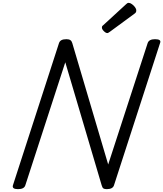

<svg xmlns="http://www.w3.org/2000/svg" viewBox="-20 -1313 1145 1347"><path d="M106 14Q62 14 71 -14L394 -1011Q399 -1025 411.5 -1031.5Q424 -1038 446 -1038Q464 -1038 473.5 -1031.5Q483 -1025 487 -1011L739 -159L1016 -1011Q1021 -1025 1034 -1031.5Q1047 -1038 1068 -1038Q1114 -1038 1103 -1011L780 -14Q776 0 763 7Q750 14 729 14Q713 14 705.5 9Q698 4 693 -14L438 -876L158 -14Q154 0 141 7Q128 14 106 14ZM733 -1081Q722 -1081 708.5 -1094.5Q695 -1108 695 -1119Q695 -1123 696 -1127Q697 -1131 704 -1136L863 -1282Q868 -1287 872.5 -1290Q877 -1293 883 -1293Q893 -1293 905.5 -1284Q918 -1275 927 -1263Q936 -1251 936 -1240Q936 -1233 934 -1228Q932 -1223 921 -1215L752 -1091Q746 -1087 741.5 -1084Q737 -1081 733 -1081Z"/></svg>

Font: Playwrite IN
Style: Regular
Weight: 400
Designer: Veronika Burian, José Scaglione
Foundry: TypeTogether
Version: Version 1.002